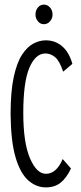

<svg xmlns="http://www.w3.org/2000/svg" viewBox="-20 -803 353 833"><path d="M179 10Q137 10 102.5 -20.5Q68 -51 47.5 -120.5Q27 -190 26 -308Q26 -406 39.5 -468.5Q53 -531 75.5 -565.5Q98 -600 125 -614Q152 -628 178 -628Q220 -628 250 -602Q280 -576 294 -526L254 -492Q238 -540 218.5 -555.5Q199 -571 177 -571Q134 -571 107.5 -509Q81 -447 81 -313Q81 -184 110 -116.5Q139 -49 179 -49Q225 -49 252 -113L288 -72Q268 -30 242.5 -10Q217 10 179 10ZM170 -698Q155 -698 144.5 -710.5Q134 -723 134 -740Q134 -758 144.5 -770.5Q155 -783 170 -783Q186 -783 197 -770.5Q208 -758 208 -740Q208 -723 197 -710.5Q186 -698 170 -698Z"/></svg>

Font: Inconsolata ExtraCondensed Thin
Style: Regular
Weight: 100
Width: 2
Monospace: yes
Designer: Raph Levien, Cyreal, Brenton Simpson
Foundry: Raph Levien, Cyreal, Google
Version: Version 3.100; ttfautohint (v1.8.4.7-5d5b)